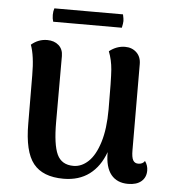

<svg xmlns="http://www.w3.org/2000/svg" viewBox="-50 -698 674 758"><g transform="rotate(5 287.5 -319.5)"><path d="M556 -47Q556 -20 537.5 -4Q519 12 485 12Q441 12 417.5 -17Q394 -46 394 -104V-106Q373 -48 331.5 -17Q290 14 229 14Q147 14 109.5 -33Q72 -80 72 -191L71 -382Q71 -459 55 -502Q83 -526 118 -526Q146 -526 163.5 -510.5Q181 -495 181 -468V-207Q181 -117 199 -78.5Q217 -40 264 -40Q296 -40 323 -65.5Q350 -91 366.5 -144Q383 -197 383 -275Q383 -393 380 -431.5Q377 -470 364 -503Q393 -526 427 -526Q454 -526 472 -509Q490 -492 490 -463L491 -122Q491 -94 497.5 -82.5Q504 -71 518 -71Q536 -71 544 -84Q556 -67 556 -47ZM407 -653Q411 -635 411 -627Q411 -618 407 -600H135Q131 -612 131 -627Q131 -641 135 -653Z"/></g></svg>

Font: Arima Madurai
Style: Bold
Weight: 700
Designer: Joana Correia and Natanael Gama
Foundry: NDISCOVER
Version: Version 1.019